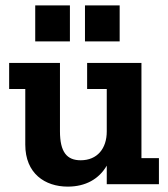

<svg xmlns="http://www.w3.org/2000/svg" viewBox="-20 -685 625 714"><path d="M111 -531H240V-665H111ZM296 -531H425V-665H296ZM571 0V-97H506V-451H304V-354H377V-196C377 -133 342 -89 280 -89C229 -89 203 -119 203 -197V-451H14V-354H74V-147C74 -40 147 9 232 9C298 9 348 -19 377 -69V0Z"/></svg>

Font: Zilla Slab Bold
Style: Regular
Weight: 700
Designer: Typotheque.com
Foundry: Typotheque type foundry
Version: Version 1.3; 2018